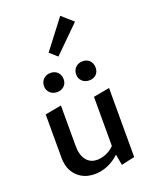

<svg xmlns="http://www.w3.org/2000/svg" viewBox="-167 -998 861 1095"><g transform="rotate(-20 263.5 -450.5)"><path d="M249 -695 204 -735 338 -910 406 -850ZM114 -564Q114 -590 131 -606.5Q148 -623 174 -623Q200 -623 216.5 -606.5Q233 -590 233 -564Q233 -539 216.5 -523Q200 -507 174 -507Q148 -507 131 -523Q114 -539 114 -564ZM369 -623Q395 -623 411 -606.5Q427 -590 427 -564Q427 -538 411 -522.5Q395 -507 369 -507Q343 -507 326 -523Q309 -539 309 -564Q309 -590 326 -606.5Q343 -623 369 -623ZM459 -428V-9L378 9L366 -57Q333 -26 294.5 -10Q256 6 216 6Q150 6 109 -35.5Q68 -77 68 -148V-410L167 -428V-183Q167 -128 190.5 -97Q214 -66 257 -66Q284 -66 312 -78Q340 -90 361 -112V-410Z"/></g></svg>

Font: Ysabeau Infant Semibold
Style: Regular
Weight: 600
Designer: Christian Thalmann (Catharsis Fonts)
Version: Version 0.003